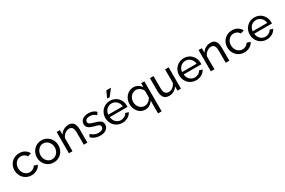

<svg xmlns="http://www.w3.org/2000/svg" viewBox="155 -2311 6046 4076"><g transform="rotate(-30 3178.5 -273.5)"><path d="M302 10Q243 10 194 -12Q145 -34 110 -71Q75 -108 55.5 -157.5Q36 -207 36 -262Q36 -317 55 -366Q74 -415 109 -451.5Q144 -488 192.5 -509.5Q241 -531 301 -531Q379 -531 435.5 -496.5Q492 -462 521 -404L435 -377Q415 -414 379 -434.5Q343 -455 299 -455Q263 -455 231 -440.5Q199 -426 176 -400Q153 -374 139.5 -339Q126 -304 126 -262Q126 -221 140 -185Q154 -149 177.5 -122.5Q201 -96 232.5 -81Q264 -66 300 -66Q323 -66 345.5 -72.5Q368 -79 386.5 -90Q405 -101 419 -116Q433 -131 439 -147L525 -121Q513 -93 491.5 -68.5Q470 -44 441 -27Q412 -10 376.5 0Q341 10 302 10Z M848 10Q789 10 740.5 -12Q692 -34 657.5 -71Q623 -108 604 -157Q585 -206 585 -260Q585 -315 604.5 -364Q624 -413 658.5 -450Q693 -487 741.5 -509Q790 -531 848 -531Q907 -531 955.5 -509Q1004 -487 1038.5 -450Q1073 -413 1092.5 -364Q1112 -315 1112 -260Q1112 -206 1093 -157Q1074 -108 1039 -71Q1004 -34 955.5 -12Q907 10 848 10ZM675 -259Q675 -218 688.5 -183Q702 -148 725.5 -122Q749 -96 780.5 -81Q812 -66 848 -66Q884 -66 915.5 -81Q947 -96 971 -122.5Q995 -149 1008.5 -184.5Q1022 -220 1022 -261Q1022 -302 1008.5 -337Q995 -372 971 -398.5Q947 -425 915.5 -440Q884 -455 848 -455Q812 -455 780.5 -439.5Q749 -424 725.5 -397.5Q702 -371 688.5 -335.5Q675 -300 675 -259Z M1672 0H1584V-292Q1584 -376 1558.5 -414Q1533 -452 1481 -452Q1454 -452 1427 -441.5Q1400 -431 1376 -413Q1352 -395 1334 -370Q1316 -345 1307 -315V0H1219V-522H1299V-410Q1314 -437 1337 -459.5Q1360 -482 1388.5 -498Q1417 -514 1449.5 -522.5Q1482 -531 1516 -531Q1561 -531 1591 -514.5Q1621 -498 1639 -469Q1657 -440 1664.5 -399.5Q1672 -359 1672 -312Z M1988 10Q1922 10 1866 -11.5Q1810 -33 1768 -76L1802 -138Q1847 -96 1891.5 -78Q1936 -60 1984 -60Q2038 -60 2072 -80.5Q2106 -101 2106 -141Q2106 -162 2096 -175Q2086 -188 2067.5 -197Q2049 -206 2022.5 -213Q1996 -220 1963 -229Q1923 -241 1892 -253.5Q1861 -266 1840 -283Q1819 -300 1808 -322.5Q1797 -345 1797 -376Q1797 -413 1812 -442Q1827 -471 1853.5 -490.5Q1880 -510 1917 -520.5Q1954 -531 1998 -531Q2056 -531 2103 -513Q2150 -495 2184 -460L2144 -399Q2113 -431 2076 -446.5Q2039 -462 1993 -462Q1972 -462 1952 -458.5Q1932 -455 1916 -446Q1900 -437 1890 -422.5Q1880 -408 1880 -386Q1880 -367 1887.5 -354.5Q1895 -342 1910 -333Q1925 -324 1947 -316.5Q1969 -309 1998 -300Q2042 -287 2077.5 -275Q2113 -263 2138.5 -246.5Q2164 -230 2178 -206.5Q2192 -183 2192 -147Q2192 -110 2177.5 -81Q2163 -52 2136 -31.5Q2109 -11 2071.5 -0.5Q2034 10 1988 10Z M2528 10Q2469 10 2420 -11.5Q2371 -33 2336 -70Q2301 -107 2281.5 -156.5Q2262 -206 2262 -261Q2262 -316 2281.5 -365Q2301 -414 2336.5 -451Q2372 -488 2421 -509.5Q2470 -531 2529 -531Q2588 -531 2636.5 -509Q2685 -487 2719 -450.5Q2753 -414 2771.5 -366Q2790 -318 2790 -265Q2790 -254 2789.5 -245Q2789 -236 2788 -231H2355Q2358 -192 2373 -160Q2388 -128 2412 -105Q2436 -82 2466.5 -69Q2497 -56 2531 -56Q2555 -56 2578 -62.5Q2601 -69 2621 -80Q2641 -91 2656.5 -107.5Q2672 -124 2680 -143L2756 -122Q2743 -93 2720.5 -69Q2698 -45 2668.5 -27.5Q2639 -10 2603 0Q2567 10 2528 10ZM2708 -292Q2705 -330 2689.5 -362Q2674 -394 2650 -417Q2626 -440 2595 -452.5Q2564 -465 2529 -465Q2494 -465 2463 -452Q2432 -439 2408 -416Q2384 -393 2369.5 -361.5Q2355 -330 2352 -292ZM2564 -600H2502L2574 -760H2689Z M3088 10Q3036 10 2993 -12Q2950 -34 2919 -71.5Q2888 -109 2871 -158Q2854 -207 2854 -261Q2854 -316 2873 -365Q2892 -414 2925.5 -451Q2959 -488 3004 -509.5Q3049 -531 3101 -531Q3131 -531 3159 -523Q3187 -515 3211.5 -500.5Q3236 -486 3256 -466.5Q3276 -447 3291 -423V-522H3369V213H3281V-103Q3246 -47 3197 -18.5Q3148 10 3088 10ZM3118 -66Q3146 -66 3170 -75Q3194 -84 3214.5 -99Q3235 -114 3251.5 -134.5Q3268 -155 3281 -178V-328Q3277 -354 3260.5 -377Q3244 -400 3221.5 -417Q3199 -434 3172.5 -444.5Q3146 -455 3120 -455Q3081 -455 3049 -438.5Q3017 -422 2993.5 -394.5Q2970 -367 2957 -331.5Q2944 -296 2944 -259Q2944 -220 2957 -184.5Q2970 -149 2993 -123Q3016 -97 3048 -81.5Q3080 -66 3118 -66Z M3880 0V-107Q3865 -79 3843 -57.5Q3821 -36 3794.5 -21Q3768 -6 3738.5 2Q3709 10 3678 10Q3628 10 3594.5 -7Q3561 -24 3541.5 -54Q3522 -84 3514 -124Q3506 -164 3506 -209V-522H3594V-226Q3594 -193 3599 -163.5Q3604 -134 3617 -112.5Q3630 -91 3652.5 -78.5Q3675 -66 3709 -66Q3736 -66 3762 -76Q3788 -86 3810 -103Q3832 -120 3849.5 -144Q3867 -168 3877 -195V-522H3965V0Z M4338 10Q4279 10 4230 -11.5Q4181 -33 4146 -70Q4111 -107 4091.5 -156.5Q4072 -206 4072 -261Q4072 -316 4091.5 -365Q4111 -414 4146.5 -451Q4182 -488 4231 -509.5Q4280 -531 4339 -531Q4398 -531 4446.5 -509Q4495 -487 4529 -450.5Q4563 -414 4581.5 -366Q4600 -318 4600 -265Q4600 -254 4599.5 -245Q4599 -236 4598 -231H4165Q4168 -192 4183 -160Q4198 -128 4222 -105Q4246 -82 4276.5 -69Q4307 -56 4341 -56Q4365 -56 4388 -62.5Q4411 -69 4431 -80Q4451 -91 4466.5 -107.5Q4482 -124 4490 -143L4566 -122Q4553 -93 4530.5 -69Q4508 -45 4478.5 -27.5Q4449 -10 4413 0Q4377 10 4338 10ZM4518 -292Q4515 -330 4499.5 -362Q4484 -394 4460 -417Q4436 -440 4405 -452.5Q4374 -465 4339 -465Q4304 -465 4273 -452Q4242 -439 4218 -416Q4194 -393 4179.5 -361.5Q4165 -330 4162 -292Z M5151 0H5063V-292Q5063 -376 5037.5 -414Q5012 -452 4960 -452Q4933 -452 4906 -441.5Q4879 -431 4855 -413Q4831 -395 4813 -370Q4795 -345 4786 -315V0H4698V-522H4778V-410Q4793 -437 4816 -459.5Q4839 -482 4867.5 -498Q4896 -514 4928.5 -522.5Q4961 -531 4995 -531Q5040 -531 5070 -514.5Q5100 -498 5118 -469Q5136 -440 5143.5 -399.5Q5151 -359 5151 -312Z M5519 10Q5460 10 5411 -12Q5362 -34 5327 -71Q5292 -108 5272.5 -157.5Q5253 -207 5253 -262Q5253 -317 5272 -366Q5291 -415 5326 -451.5Q5361 -488 5409.5 -509.5Q5458 -531 5518 -531Q5596 -531 5652.5 -496.5Q5709 -462 5738 -404L5652 -377Q5632 -414 5596 -434.5Q5560 -455 5516 -455Q5480 -455 5448 -440.5Q5416 -426 5393 -400Q5370 -374 5356.5 -339Q5343 -304 5343 -262Q5343 -221 5357 -185Q5371 -149 5394.5 -122.5Q5418 -96 5449.5 -81Q5481 -66 5517 -66Q5540 -66 5562.5 -72.5Q5585 -79 5603.5 -90Q5622 -101 5636 -116Q5650 -131 5656 -147L5742 -121Q5730 -93 5708.5 -68.5Q5687 -44 5658 -27Q5629 -10 5593.5 0Q5558 10 5519 10Z M6068 10Q6009 10 5960 -11.5Q5911 -33 5876 -70Q5841 -107 5821.5 -156.5Q5802 -206 5802 -261Q5802 -316 5821.5 -365Q5841 -414 5876.5 -451Q5912 -488 5961 -509.5Q6010 -531 6069 -531Q6128 -531 6176.5 -509Q6225 -487 6259 -450.5Q6293 -414 6311.5 -366Q6330 -318 6330 -265Q6330 -254 6329.5 -245Q6329 -236 6328 -231H5895Q5898 -192 5913 -160Q5928 -128 5952 -105Q5976 -82 6006.5 -69Q6037 -56 6071 -56Q6095 -56 6118 -62.5Q6141 -69 6161 -80Q6181 -91 6196.5 -107.5Q6212 -124 6220 -143L6296 -122Q6283 -93 6260.5 -69Q6238 -45 6208.5 -27.5Q6179 -10 6143 0Q6107 10 6068 10ZM6248 -292Q6245 -330 6229.5 -362Q6214 -394 6190 -417Q6166 -440 6135 -452.5Q6104 -465 6069 -465Q6034 -465 6003 -452Q5972 -439 5948 -416Q5924 -393 5909.5 -361.5Q5895 -330 5892 -292Z"/></g></svg>

Font: Rising Sun
Style: Regular
Weight: 400
Designer: Matt McInerney, Pablo Impallari, Rodrigo Fuenzalida (Raleway font), Stephen Hutchings (Greek), Cristiano Sobral (main ch
Foundry: The Rising Sun Project Authors
Version: Version 4.327; ttfautohint (v1.8.4.7-5d5b-dirty)